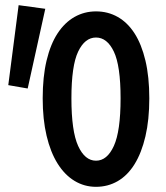

<svg xmlns="http://www.w3.org/2000/svg" viewBox="-20 -710 640 742"><path d="M351 12Q306 12 268 -11Q230 -34 202.5 -78Q175 -122 160 -185.5Q145 -249 145 -330Q145 -413 160 -476Q175 -539 202.5 -581Q230 -623 268 -644.5Q306 -666 351 -666Q397 -666 435 -644.5Q473 -623 500 -581Q527 -539 542 -476Q557 -413 557 -330Q557 -247 542 -183Q527 -119 500 -75.5Q473 -32 435 -10Q397 12 351 12ZM351 -89Q394 -89 420 -146Q446 -203 446 -330Q446 -456 420 -510.5Q394 -565 351 -565Q308 -565 282 -510.5Q256 -456 256 -330Q256 -203 282 -146Q308 -89 351 -89ZM87 -368 12 -381 52 -690 155 -676Z"/></svg>

Font: Source Code Pro Semibold
Style: Regular
Weight: 600
Monospace: yes
Designer: Paul D. Hunt, Teo Tuominen
Foundry: Adobe Systems Incorporated
Version: Version 2.030;PS 1.000;hotconv 16.6.51;makeotf.lib2.5.65220